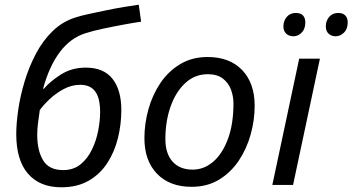

<svg xmlns="http://www.w3.org/2000/svg" viewBox="-20 -785 1496 815"><path d="M240 10Q149 10 99 -47.5Q49 -105 49 -216Q49 -261 57.5 -319.5Q66 -378 84.5 -439.5Q103 -501 132.5 -557Q162 -613 204.5 -654Q247 -695 304 -712Q322 -718 356.5 -725.5Q391 -733 432 -741.5Q473 -750 510 -756Q547 -762 569 -765L579 -693Q551 -689 507 -681Q463 -673 418.5 -663.5Q374 -654 343 -644Q279 -624 234 -564Q189 -504 163 -409L166 -408Q193 -440 239 -469Q285 -498 344 -498Q420 -498 457.5 -450.5Q495 -403 495 -318Q495 -257 480.5 -198.5Q466 -140 435.5 -93Q405 -46 356.5 -18Q308 10 240 10ZM248 -63Q292 -63 322 -87.5Q352 -112 370.5 -150.5Q389 -189 397 -231.5Q405 -274 405 -309Q405 -369 384 -397Q363 -425 321 -425Q284 -425 250.5 -407Q217 -389 191 -364.5Q165 -340 149 -318Q145 -291 141.5 -264Q138 -237 138 -213Q138 -146 163 -104.5Q188 -63 248 -63Z M793 8Q700 8 646.5 -47.5Q593 -103 593 -198Q593 -260 610 -321Q627 -382 660.5 -432Q694 -482 744.5 -512.5Q795 -543 861 -543Q955 -543 1008 -487.5Q1061 -432 1061 -336Q1061 -275 1044 -214Q1027 -153 993.5 -103Q960 -53 910 -22.5Q860 8 793 8ZM798 -65Q846 -65 885 -98.5Q924 -132 947.5 -195Q971 -258 971 -346Q971 -376 960.5 -404.5Q950 -433 926 -451.5Q902 -470 862 -470Q807 -470 766.5 -432.5Q726 -395 704 -332.5Q682 -270 682 -195Q682 -133 712.5 -99Q743 -65 798 -65Z M1136 0 1250 -536H1338L1224 0ZM1405 -631Q1387 -631 1375 -642Q1363 -653 1363 -673Q1363 -696 1377 -713Q1391 -730 1416 -730Q1436 -730 1446 -719Q1456 -708 1456 -690Q1456 -662 1440 -646.5Q1424 -631 1405 -631ZM1226 -631Q1207 -631 1195 -642Q1183 -653 1183 -673Q1183 -696 1197 -713Q1211 -730 1236 -730Q1257 -730 1266.5 -719Q1276 -708 1276 -690Q1276 -662 1260.5 -646.5Q1245 -631 1226 -631Z"/></svg>

Font: Manna Sans
Style: Italic
Weight: 400
Italic angle: -12°
Designer: Monotype Design Team
Foundry: Monotype Imaging Inc.
Version: Version 2.001.1; ttfautohint (v1.8.2)